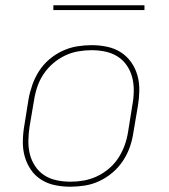

<svg xmlns="http://www.w3.org/2000/svg" viewBox="-20 -699 640 727"><path d="M246 8Q216 8 187.5 2Q159 -4 135.5 -19Q112 -34 96.5 -57Q81 -80 73.5 -107Q66 -134 66.5 -164Q67 -194 72 -223L88 -323Q93 -351 102.5 -378Q112 -405 128 -430Q144 -455 167 -474.5Q190 -494 217 -506.5Q244 -519 272 -523.5Q300 -528 327 -528Q357 -528 385.5 -522Q414 -516 437.5 -501Q461 -486 477 -463Q493 -440 500.5 -413Q508 -386 507.5 -356Q507 -326 502 -297L485 -197Q481 -169 471.5 -142Q462 -115 445.5 -90Q429 -65 406 -45.5Q383 -26 356.5 -13.5Q330 -1 301.5 3.5Q273 8 246 8ZM247 -11Q272 -11 297.5 -15.5Q323 -20 347.5 -31.5Q372 -43 393 -61Q414 -79 428.5 -101.5Q443 -124 452 -149Q461 -174 465 -200L481 -300Q486 -326 486.5 -353Q487 -380 481 -404.5Q475 -429 461 -450Q447 -471 426 -484.5Q405 -498 379.5 -503.5Q354 -509 327 -509Q302 -509 276 -504.5Q250 -500 226 -488.5Q202 -477 181 -459Q160 -441 145 -418.5Q130 -396 121.5 -371Q113 -346 109 -320L92 -220Q88 -194 87.5 -167Q87 -140 93 -115.5Q99 -91 113 -70Q127 -49 147.5 -35.5Q168 -22 194 -16.5Q220 -11 247 -11ZM527 -661H182V-679H527Z"/></svg>

Font: Iosevka Aile Thin
Style: Italic
Weight: 100
Italic angle: -9°
Designer: Belleve Invis
Foundry: Belleve Invis
Version: Version 31.1.0; ttfautohint (v1.8.4)